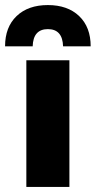

<svg xmlns="http://www.w3.org/2000/svg" viewBox="-43 -738 378 758"><path d="M315 -555H206Q204 -623 146 -623Q88 -623 86 -555H-23Q-23 -631 22.5 -674.5Q68 -718 146 -718Q224 -718 269.5 -674.5Q315 -631 315 -555ZM231 -500V0H61V-500Z"/></svg>

Font: Elaine Sans
Style: Bold
Weight: 700
Designer: Wei Huang
Foundry: Wei Huang
Version: Version 2.001;December 24, 2019;FontCreator 12.0.0.2547 64-b